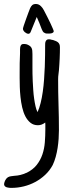

<svg xmlns="http://www.w3.org/2000/svg" viewBox="-74 -603 335 938"><path d="M213.9 33.2Q213.9 53.2 212.4 75.2Q210.9 97.2 207.5 119.4Q204.1 141.6 198.2 163.1Q192.4 184.6 183.6 203.1Q168.9 230.5 146.7 251.2Q124.5 272 98.1 286.1Q71.8 300.3 42 307.6Q12.2 314.9 -18.1 314.9Q-22.5 314.9 -28.6 314.5Q-34.7 314 -40.5 312.3Q-46.4 310.5 -50.3 306.6Q-54.2 302.7 -54.2 295.9Q-54.2 293 -52.7 290Q-52.7 289.1 -52.5 288.3Q-52.2 287.6 -52.2 287.1Q-48.8 277.3 -44.4 271.5Q-40 265.6 -34.4 262.5Q-28.8 259.3 -21.2 258.1Q-13.7 256.8 -3.9 255.9Q27.3 254.4 55.2 241.2V241.7Q86.9 226.1 105.2 202.9Q123.5 179.7 133.1 151.6Q142.6 123.5 145 92.3Q147.5 61 147.5 29.3Q147.5 22 147.5 18.6Q147.5 15.1 147.5 12.5Q147.5 9.8 147.5 6.3Q147.5 2.9 147 -4.4Q129.9 8.8 111.3 8.8Q89.8 8.8 75 -3.2Q60.1 -15.1 50 -34.4Q40 -53.7 34.4 -78.4Q28.8 -103 26.1 -128.7Q23.4 -154.3 22.7 -178.7Q22 -203.1 22 -222.2V-242.7Q22 -268.6 22.2 -293.5Q22.5 -318.4 23.9 -343.3V-350.6Q23.9 -356.4 23.9 -362.3Q23.9 -368.2 24.9 -373.5Q26.9 -381.3 30.5 -384.8Q34.2 -388.2 42.5 -388.2Q46.4 -388.2 50 -387.7Q53.7 -387.2 57.6 -386.2Q66.9 -382.3 72.3 -378.2Q77.6 -374 80.3 -368.4Q83 -362.8 83.7 -355.5Q84.5 -348.1 84.5 -338.4V-272.9Q84.5 -261.2 84.7 -243.9Q85 -226.6 85.9 -206.1Q86.9 -185.5 88.4 -163.6Q89.8 -141.6 92.8 -121.1Q95.7 -100.6 99.6 -83.5Q103.5 -66.4 109.4 -55.2Q118.2 -74.2 124.5 -99.9Q130.9 -125.5 135 -155Q139.2 -184.6 141.4 -215.8Q143.6 -247.1 144.8 -276.9Q146 -306.6 146.2 -333.3Q146.5 -359.9 146.5 -379.9Q146.5 -384.8 146.7 -390.4Q147 -396 148.9 -400.6Q150.9 -405.3 154.5 -408.2Q158.2 -411.1 165.5 -411.1Q168.9 -411.1 173.1 -410.2Q177.2 -409.2 180.2 -408.2Q181.2 -408.2 182.4 -408Q183.6 -407.7 184.6 -407.7Q191.4 -405.3 197.8 -402.8Q204.1 -400.4 208.7 -396.7Q213.4 -393.1 216.1 -387.2Q218.8 -381.3 218.8 -372.1Q218.8 -360.8 218.5 -346.4Q218.3 -332 217.5 -316.4Q216.8 -300.8 215.8 -285.9Q214.8 -271 213.9 -259.3L211.9 -242.2Q210.9 -235.4 210.4 -228.5Q210 -221.7 210 -215.8Q210 -184.6 210.4 -153.6Q210.9 -122.6 211.9 -91.3Q212.9 -60.1 213.4 -29.1Q213.9 2 213.9 33.2ZM188.5 -450.7Q188.5 -446.8 185.5 -444.3Q182.6 -441.9 178.7 -440.7Q174.8 -439.5 170.4 -439.2Q166 -439 163.1 -439Q158.7 -439 153.6 -439.2Q148.4 -439.5 144.5 -441.9Q137.7 -444.8 135 -450Q132.3 -455.1 129.9 -460.4Q124 -476.1 118.2 -490.7Q112.3 -505.4 105.5 -520Q98.6 -502.9 91.8 -486.3Q85 -469.7 78.1 -452.6Q76.7 -448.2 75 -445.1Q73.2 -441.9 69.3 -439Q68.4 -438 64.5 -438Q60.5 -438 55.9 -440.2Q51.3 -442.4 47.4 -445.8Q43.5 -449.2 40.8 -453.6Q38.1 -458 38.1 -462.4Q38.1 -465.8 42.7 -479.7Q47.4 -493.7 53.5 -510.5Q59.6 -527.3 65.2 -542.5Q70.8 -557.6 73.2 -563Q77.6 -572.8 83.7 -578.1Q89.8 -583.5 101.6 -583.5Q115.2 -583.5 126 -572.8Q134.8 -564 140.6 -552.5Q146.5 -541 152.3 -529.8Q154.3 -525.9 160.4 -513.9Q166.5 -502 172.6 -488.8Q178.7 -475.6 183.6 -464.4Q188.5 -453.1 188.5 -450.7Z"/></svg>

Font: Just Another Hand
Style: Regular
Weight: 400
Designer: Astigmatic (AOETI)
Foundry: Astigmatic (AOETI)
Version: Version 1.000